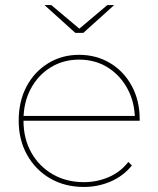

<svg xmlns="http://www.w3.org/2000/svg" viewBox="-20 -737 627 760"><path d="M312 3Q237 3 179 -30.5Q121 -64 87.5 -123.5Q54 -183 54 -259Q54 -336 85 -394.5Q116 -453 170.5 -486.5Q225 -520 293 -520Q361 -520 415.5 -487.5Q470 -455 501.5 -397Q533 -339 533 -264Q533 -263 533 -262Q533 -261 533 -259H65V-278H522L514 -263Q514 -331 485 -385Q456 -439 406.5 -470Q357 -501 293 -501Q230 -501 180 -470Q130 -439 101.5 -385Q73 -331 73 -263V-259Q73 -188 104 -133Q135 -78 189 -47Q243 -16 312 -16Q364 -16 410.5 -36Q457 -56 488 -96L502 -82Q468 -40 418 -18.5Q368 3 312 3ZM278 -607 156 -717H183L297 -621H291L405 -717H432L310 -607Z"/></svg>

Font: Montserrat Thin
Style: Regular
Weight: 100
Designer: Julieta Ulanovsky
Foundry: Julieta Ulanovsky
Version: Version 9.000